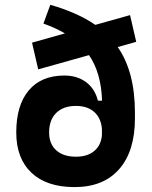

<svg xmlns="http://www.w3.org/2000/svg" viewBox="-20 -760 626 790"><path d="M286.6 9.8Q171.9 9.8 109.4 -49.3Q46.9 -108.4 46.9 -214.8Q46.9 -327.1 98.4 -388.2Q149.9 -449.2 244.6 -449.2Q297.4 -449.2 334 -422.1Q370.6 -395 382.8 -345.7H399.9Q396.5 -460 346.2 -533.2L137.2 -474.6L111.8 -584.5L247.1 -622.6Q209 -645 158.7 -663.1L187 -740.2Q299.3 -708 372.1 -657.7L515.1 -697.8L540.5 -587.9L464.4 -566.4Q535.2 -464.8 535.2 -296.4V-272.9Q535.2 -138.2 470.5 -64.2Q405.8 9.8 286.6 9.8ZM292.5 -115.2Q339.4 -115.2 367.4 -138.4Q395.5 -161.6 399.4 -203.1V-229Q396 -273.9 367.9 -299.1Q339.8 -324.2 292.5 -324.2Q240.7 -324.2 211.4 -295.4Q182.1 -266.6 182.1 -214.8Q182.1 -168 211.4 -141.6Q240.7 -115.2 292.5 -115.2Z"/></svg>

Font: Cascadia Mono PL
Style: Bold
Weight: 700
Monospace: yes
Designer: Aaron Bell
Foundry: Saja Typeworks
Version: Version 2404.023; ttfautohint (v1.8.4)